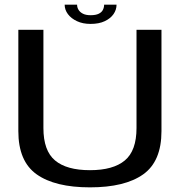

<svg xmlns="http://www.w3.org/2000/svg" viewBox="-20 -803 793 827"><path d="M367.5 4Q518 4 596.8 -52Q675.5 -108 675.5 -238V-674.5H568V-251.5Q568 -154 517.8 -112Q467.5 -70 367.5 -70Q267 -70 217 -112Q167 -154 167 -251.5V-674.5H59V-238Q59 -108 138 -52Q217 4 367.5 4ZM370 -700Q406.5 -700 431.2 -711.8Q456 -723.5 469 -742.2Q482 -761 482 -783H428.5Q428.5 -771 423.2 -760.5Q418 -750 405.2 -743.8Q392.5 -737.5 370 -737.5Q350 -737.5 337.2 -744Q324.5 -750.5 318.2 -760.8Q312 -771 312 -783H258.5Q258.5 -761 272.5 -742.2Q286.5 -723.5 311.5 -711.8Q336.5 -700 370 -700Z"/></svg>

Font: Anybody SemiExpanded
Style: Regular
Weight: 400
Width: 6
Designer: Tyler Finck
Foundry: Etcetera Type Company
Version: Version 1.113;gftools[0.9.25]